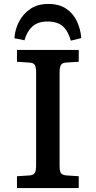

<svg xmlns="http://www.w3.org/2000/svg" viewBox="-20 -953 485 973"><path d="M66 0V-60L130 -64Q147 -65 155 -75Q163 -85 163 -115V-589Q163 -611 157 -623Q151 -635 126 -636L66 -640V-700H379V-640L315 -636Q296 -635 289 -624Q282 -613 282 -585V-111Q282 -88 288 -77Q294 -66 317 -64L379 -60V0ZM225 -933Q279 -933 314.5 -909.5Q350 -886 369 -846.5Q388 -807 392 -760L339 -747Q325 -797 297.5 -820.5Q270 -844 221 -844Q172 -844 144 -818.5Q116 -793 104 -749L53 -759Q56 -804 76.5 -843.5Q97 -883 134 -908Q171 -933 225 -933Z"/></svg>

Font: Literata 7pt Medium
Style: Regular
Weight: 500
Designer: Latin by Veronika Burian and Jose Scaglione. Greek by Irene Vlachou. Cyrillic by Vera Evstafieva.
Foundry: TypeTogether
Version: Version 3.002